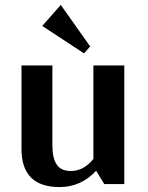

<svg xmlns="http://www.w3.org/2000/svg" viewBox="-20 -745 599 777"><path d="M483 -480V0H402L369 -54Q308 12 221 12Q67 12 67 -142V-480H192V-156Q192 -105 209.5 -79Q227 -53 267 -53Q319 -53 358 -102V-480ZM320 -529 151 -640 226 -725 345 -557Z"/></svg>

Font: Arya
Style: Bold
Weight: 700
Designer: Eduardo Rodriguez Tunni, Modular Infotech
Foundry: Eduardo Rodriguez Tunni, Modular Infotech
Version: Version 1.002